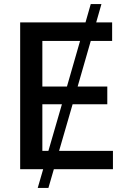

<svg xmlns="http://www.w3.org/2000/svg" viewBox="-20 -839 643 952"><path d="M167 93H220L247 0H540V-91H273L340 -322H512V-410H365L430 -636H536V-728H457L483 -819H430L404 -728H80V0H194ZM190 -91V-322H287L220 -91ZM190 -410V-636H377L312 -410Z"/></svg>

Font: Wafeq Medium
Style: Regular
Weight: 500
Designer: Rasmus Andersson & Azza Alameddine
Foundry: Google & TypeTogether
Version: Version 3.000;January 28, 2025;FontCreator 15.0.0.3014 64-bi